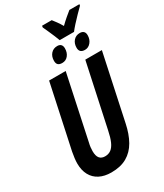

<svg xmlns="http://www.w3.org/2000/svg" viewBox="-254 -1145 1074 1254"><g transform="rotate(-30 283.5 -518.5)"><path d="M199.2 9.8Q147.9 9.8 110.8 -9.3Q73.7 -28.3 54 -64.7Q34.2 -101.1 34.2 -151.9Q34.2 -169.9 36.9 -192.1Q39.6 -214.4 43.9 -236.8L146 -713.9H271L168.9 -233.9Q164.6 -216.8 162.8 -200.7Q161.1 -184.6 161.1 -171.9Q161.1 -136.2 175 -119.1Q189 -102.1 215.8 -102.1Q242.7 -102.1 261.5 -116.2Q280.3 -130.4 293.7 -160.4Q307.1 -190.4 316.9 -238.8L418.9 -713.9H543.9L439 -222.2Q423.8 -148.9 394.3 -96.9Q364.7 -44.9 317.1 -17.6Q269.5 9.8 199.2 9.8ZM337.9 -907.7Q332 -923.8 322.8 -946Q313.5 -968.3 303 -991.7Q292.5 -1015.1 283.2 -1035.2L285.2 -1046.9H357.9Q368.7 -1033.2 381.3 -1015.9Q394 -998.5 408.2 -974.1Q432.6 -998 453.1 -1015.4Q473.6 -1032.7 491.2 -1046.9H566.9L564.9 -1036.1Q547.9 -1019.5 524.2 -995.4Q500.5 -971.2 479 -947.3Q457.5 -923.3 445.8 -907.7ZM278.8 -770Q257.8 -770 247.8 -779.3Q237.8 -788.6 237.8 -809.1Q237.8 -841.3 256.1 -862.1Q274.4 -882.8 304.2 -882.8Q322.3 -882.8 331.5 -873Q340.8 -863.3 340.8 -844.7Q340.8 -812.5 323.5 -791.3Q306.2 -770 278.8 -770ZM450.2 -770Q429.2 -770 418.7 -779.8Q408.2 -789.6 408.2 -809.1Q408.2 -841.3 426.5 -862.1Q444.8 -882.8 474.1 -882.8Q492.2 -882.8 502.2 -873.3Q512.2 -863.8 512.2 -844.7Q512.2 -813.5 494.1 -791.7Q476.1 -770 450.2 -770Z"/></g></svg>

Font: Open Sans Condensed
Style: Italic
Weight: 400
Width: 3
Italic angle: -12°
Designer: Monotype Design Team
Foundry: Monotype Imaging Inc.
Version: Version 3.000